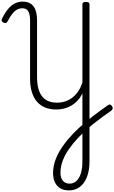

<svg xmlns="http://www.w3.org/2000/svg" viewBox="-47 -1443 1423 2388"><path d="M809 925Q747 925 703 899Q659 873 636 824.5Q613 776 613 710Q613 622 645.5 538Q678 454 733.5 375Q789 296 859 223Q929 150 1005 86Q1055 43 1105 4.5Q1155 -34 1202.5 -68.5Q1250 -103 1292 -132Q1311 -146 1323 -142.5Q1335 -139 1346 -122Q1357 -106 1354.5 -92.5Q1352 -79 1338 -68Q1296 -39 1247 -3Q1198 33 1146 73Q1094 113 1043 157Q977 215 917 279.5Q857 344 808.5 413.5Q760 483 732.5 557Q705 631 705 708Q705 770 735 805.5Q765 841 818 841Q868 841 904 807.5Q940 774 959 712Q978 650 978 565V-281Q954 -232 920 -194.5Q886 -157 844.5 -132Q803 -107 754.5 -94Q706 -81 653 -81Q576 -81 515.5 -105.5Q455 -130 413 -178Q371 -226 349 -298.5Q327 -371 327 -466V-1189Q327 -1268 304 -1304Q281 -1340 232 -1340Q197 -1340 166.5 -1324.5Q136 -1309 107 -1272.5Q78 -1236 46 -1175Q38 -1160 24.5 -1157Q11 -1154 -4 -1162Q-23 -1172 -26.5 -1185Q-30 -1198 -20 -1215Q16 -1287 55.5 -1333.5Q95 -1380 139.5 -1401.5Q184 -1423 236 -1423Q325 -1423 369.5 -1364.5Q414 -1306 414 -1189V-478Q414 -374 442.5 -304Q471 -234 525.5 -200Q580 -166 660 -166Q717 -166 767 -183Q817 -200 857.5 -232.5Q898 -265 929 -312Q960 -359 978 -419V-1391Q978 -1405 989 -1412Q1000 -1419 1022 -1419Q1044 -1419 1055 -1412Q1066 -1405 1066 -1391V563Q1066 648 1048 715Q1030 782 997 828.5Q964 875 916.5 900Q869 925 809 925Z"/></svg>

Font: Playwrite BE WAL
Style: Regular
Weight: 400
Designer: Veronika Burian, José Scaglione
Foundry: TypeTogether
Version: Version 1.002